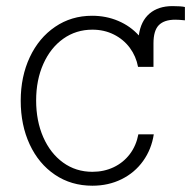

<svg xmlns="http://www.w3.org/2000/svg" viewBox="-20 -589 617 620"><path d="M425.8 -373Q419.4 -407.2 399.2 -434.6Q378.9 -461.9 347.7 -477.5Q316.4 -493.2 278.3 -493.2Q225.6 -493.2 184.3 -463.9Q143.1 -434.6 119.9 -382.6Q96.7 -330.6 96.7 -264.6Q96.7 -198.7 119.6 -146.2Q142.6 -93.8 183.8 -64Q225.1 -34.2 278.3 -34.2Q315.9 -34.2 347.2 -49.1Q378.4 -64 399.2 -91.3Q419.9 -118.7 426.8 -155.3H476.6Q469.2 -106.9 442.1 -69.1Q415 -31.2 372.6 -10.3Q330.1 10.7 278.3 10.7Q210 10.7 157.5 -24.7Q105 -60.1 75.9 -122.6Q46.9 -185.1 46.9 -263.7Q46.9 -341.8 76.2 -404.3Q105.5 -466.8 158 -502.4Q210.4 -538.1 277.3 -538.1Q322.8 -538.1 361.8 -521.5Q400.9 -504.9 428.2 -474.6Q434.6 -521 462.9 -545.2Q491.2 -569.3 537.1 -569.3Q564.5 -569.3 577.1 -566.4V-523.4Q557.6 -525.4 545.9 -525.4Q510.3 -525.4 492.9 -507.8Q475.6 -490.2 475.6 -449.2V-373Z"/></svg>

Font: Pretendard ExtraLight
Style: Regular
Weight: 200
Designer: Base glyphs from Inter by Rasmus Andersson; Hangeul glyphs from Noto Sans CJK(Source Han Sans) by Jang Soo-young and Kan
Foundry: Kil Hyung-jin
Version: Version 1.309